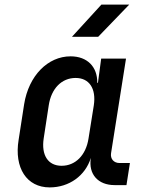

<svg xmlns="http://www.w3.org/2000/svg" viewBox="-20 -805 640 835"><path d="M293 -645H407L542 -785H421ZM196 10C281 10 351 -41 375 -118V-117C364 -48 406 0 478 0H530L545 -96H500C475 -96 459 -114 463 -139L528 -550H420L406 -445H403C404 -514 360 -560 287 -560C188 -560 105 -476 85 -352L61 -197C41 -75 96 10 196 10ZM248 -84C189 -84 159 -130 170 -203L192 -347C203 -420 248 -466 309 -466C368 -466 399 -420 388 -347L365 -203C354 -130 308 -84 248 -84Z"/></svg>

Font: JetBrains Mono SemiBold
Style: Italic
Weight: 472
Italic angle: -9°
Monospace: yes
Designer: Philipp Nurullin, Konstantin Bulenkov
Foundry: JetBrains
Version: Version 2.305